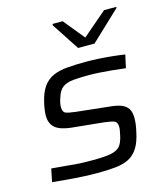

<svg xmlns="http://www.w3.org/2000/svg" viewBox="-111 -820 798 914"><g transform="rotate(-15 288.5 -362.5)"><path d="M256 8Q223 8 183.5 6Q144 4 105.5 0.5Q67 -3 36 -6L49 -70Q86 -67 113 -64.5Q140 -62 162 -60Q184 -58 205.5 -57.5Q227 -57 254 -57Q312 -57 342 -63.5Q372 -70 385.5 -86Q399 -102 406 -134Q409 -148 411 -158.5Q413 -169 413 -176Q413 -201 398.5 -207Q384 -213 350 -217L190 -233Q136 -239 112.5 -260Q89 -281 89 -320Q89 -330 91 -345.5Q93 -361 97 -379Q108 -429 128 -457Q148 -485 177.5 -498Q207 -511 247.5 -514.5Q288 -518 341 -518Q371 -518 405 -516Q439 -514 472 -510.5Q505 -507 530 -503L516 -439Q485 -443 453.5 -446Q422 -449 392.5 -451Q363 -453 336 -453Q291 -453 259.5 -450Q228 -447 208 -433Q188 -419 178 -384Q174 -374 171.5 -361.5Q169 -349 169 -341Q169 -316 182.5 -310Q196 -304 233 -300L391 -283Q427 -280 449.5 -271.5Q472 -263 483 -246Q494 -229 494 -199Q494 -186 492 -169.5Q490 -153 485 -132Q475 -84 457 -56Q439 -28 412 -14Q385 0 346 4Q307 8 256 8ZM321 -591 232 -727 234 -733H283L367 -630L487 -733H548L546 -727L402 -591Z"/></g></svg>

Font: Saira Expanded
Style: Italic
Weight: 400
Width: 7
Italic angle: -12°
Designer: Hector Gatti with collaboration of the Omnibus-Type team
Foundry: Omnibus-Type
Version: Version 1.101